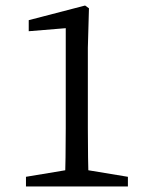

<svg xmlns="http://www.w3.org/2000/svg" viewBox="-20 -675 537 695"><path d="M84 -602V-562L218 -573V-211C218 -141 217 -70 215 0H301C299 -70 298 -141 298 -211V-502L302 -645L288 -655L84 -602ZM298 -59H218L74 -35V0H443V-35L298 -59Z"/></svg>

Font: Source Serif Variable
Style: Regular
Weight: 389
Designer: Frank Grießhammer
Foundry: Adobe Systems Incorporated
Version: Version 3.001;hotconv 1.0.111;makeotfexe 2.5.65597